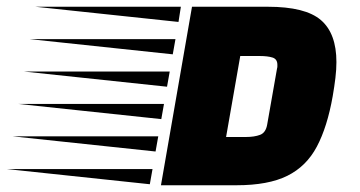

<svg xmlns="http://www.w3.org/2000/svg" viewBox="-273 -549 1068 569"><path d="M204 0 296 -529H521Q632 -529 678 -489.5Q724 -450 724 -365Q724 -343 721 -318Q718 -293 713 -264Q697 -173 666 -114.5Q635 -56 578.5 -28Q522 0 428 0ZM256 -484 -168 -529H263ZM239 -388 -185 -433H247ZM397 -143H455Q481 -143 498 -149.5Q515 -156 519 -181L548 -346Q549 -349 549 -352Q549 -355 549 -357Q549 -374 534.5 -378.5Q520 -383 497 -383H439ZM222 -292 -202 -337H230ZM205 -196 -219 -241H213ZM188 -100 -236 -145H196ZM171 -3 -253 -48H179Z"/></svg>

Font: Faster One
Style: Regular
Weight: 400
Designer: Eduardo Rodriguez Tunni
Foundry: Eduardo Rodriguez Tunni
Version: Version 1.003; ttfautohint (v1.8.4.7-5d5b);gftools[0.9.23]